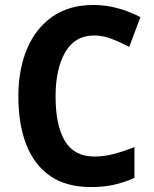

<svg xmlns="http://www.w3.org/2000/svg" viewBox="-20 -810 619 774"><path d="M360 -667Q282 -667 243 -599.5Q204 -532 204 -421Q204 -305 241.5 -242Q279 -179 361 -179Q399 -179 437.5 -189Q476 -199 522 -217V-93Q480 -74 438.5 -65Q397 -56 346 -56Q247 -56 182.5 -100.5Q118 -145 86 -227Q54 -309 54 -422Q54 -530 89 -613Q124 -696 191.5 -743Q259 -790 356 -790Q406 -790 454 -777Q502 -764 546 -741L501 -621Q465 -640 429.5 -653.5Q394 -667 360 -667Z"/></svg>

Font: Noto Sans Malayalam UI SemiCondensed
Style: Bold
Weight: 700
Width: 4
Designer: Jelle Bosma - Monotype Design Team
Foundry: Monotype Imaging Inc.
Version: Version 2.104; ttfautohint (v1.8.4.7-5d5b)